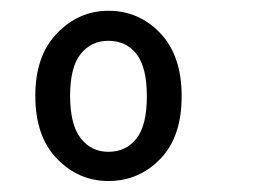

<svg xmlns="http://www.w3.org/2000/svg" viewBox="-20 -719 466 353"><path d="M179.2 -386.2Q124.5 -386.2 84.7 -427.2Q44.9 -468.3 44.9 -543Q44.9 -616.7 85 -658Q125 -699.2 179.2 -699.2Q235.4 -699.2 274.7 -658Q314 -616.7 314 -542Q314 -467.3 274.7 -426.8Q235.4 -386.2 179.2 -386.2ZM179.2 -439.9Q211.9 -439.9 231 -464.4Q250 -488.8 250 -542Q250 -595.2 231 -619.6Q211.9 -644 179.2 -644Q147.9 -644 128.4 -619.9Q108.9 -595.7 108.9 -543Q108.9 -489.7 128.4 -464.8Q147.9 -439.9 179.2 -439.9Z"/></svg>

Font: Fira Sans Compressed Book
Style: Regular
Weight: 350
Width: 1
Designer: Carrois Corporate & Edenspiekermann AG
Foundry: Carrois Corporate GbR & Edenspiekermann AG
Version: Version 4.203;PS 004.203;hotconv 1.0.88;makeotf.lib2.5.64775